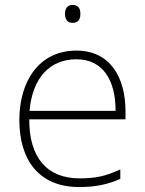

<svg xmlns="http://www.w3.org/2000/svg" viewBox="-20 -744 585 774"><path d="M272 -724C251 -724 242 -709 242 -688C242 -667 251 -652 272 -652C297 -652 304 -667 304 -688C304 -709 297 -724 272 -724ZM288 -540C136 -540 58 -415 58 -260C58 -100 136 10 299 10C365 10 413 0 465 -23V-61C404 -33 365 -25 300 -25C169 -25 97 -110 98 -263H486V-294C486 -434 423 -540 288 -540ZM288 -505C395 -505 446 -421 446 -297H99C111 -432 182 -505 288 -505Z"/></svg>

Font: Noto Sans Tamil ExtraLight
Style: Regular
Weight: 200
Designer: Jelle Bosma - Monotype Design Team
Foundry: Monotype Imaging Inc.
Version: Version 2.004